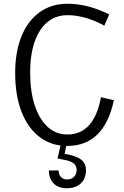

<svg xmlns="http://www.w3.org/2000/svg" viewBox="-20 -764 661 1025"><path d="M339 15Q254 15 191.5 -32.5Q129 -80 95 -167Q61 -254 61 -374Q61 -488 95 -571Q129 -654 192 -699Q255 -744 340 -744Q449 -744 563 -687L537 -627Q434 -683 340 -683Q247 -683 194 -601.5Q141 -520 141 -377Q141 -276 165.5 -201.5Q190 -127 234.5 -86.5Q279 -46 340 -46Q482 -46 519 -245L588 -229Q536 15 339 15ZM336 241Q292 241 266.5 215.5Q241 190 241 146H293Q293 168 305.5 181Q318 194 337 194Q361 194 375 180Q389 166 389 143Q389 104 336 92L287 82L306 0H337L325 57Q385 67 412 87.5Q439 108 439 144Q439 189 411.5 215Q384 241 336 241Z"/></svg>

Font: Fauna One
Style: Regular
Weight: 400
Designer: Eduardo Rodriguez Tunni
Foundry: Eduardo Rodriguez Tunni
Version: Version 2.001; ttfautohint (v1.8.4.7-5d5b);gftools[0.9.23]